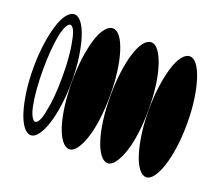

<svg xmlns="http://www.w3.org/2000/svg" viewBox="-111 -819 1149 993"><g transform="rotate(20 463.0 -322.5)"><path d="M777 -655Q755 -655 735.5 -630Q716 -605 702 -559.5Q688 -514 679.5 -453.5Q671 -393 671 -323Q671 -252 679.5 -191.5Q688 -131 702 -86.5Q716 -42 735.5 -16Q755 10 777 10Q798 10 817 -16Q836 -42 850.5 -86.5Q865 -131 873.5 -191.5Q882 -252 882 -323Q882 -393 873.5 -453.5Q865 -514 850.5 -559.5Q836 -605 817 -630Q798 -655 777 -655ZM565 -655Q543 -655 523.5 -630Q504 -605 490 -559.5Q476 -514 468 -453.5Q460 -393 460 -323Q460 -252 468 -191.5Q476 -131 490 -86.5Q504 -42 523.5 -16Q543 10 565 10Q586 10 605 -16Q624 -42 639 -86.5Q654 -131 662 -191.5Q670 -252 670 -323Q670 -393 662 -453.5Q654 -514 639 -559.5Q624 -605 605 -630Q586 -655 565 -655ZM353 -655Q332 -655 312 -630Q292 -605 278 -559.5Q264 -514 256 -453.5Q248 -393 248 -323Q248 -252 256 -191.5Q264 -131 278 -86.5Q292 -42 312 -16Q332 10 353 10Q375 10 394 -16Q413 -42 427.5 -86.5Q442 -131 450 -191.5Q458 -252 458 -323Q458 -393 450 -453.5Q442 -514 427.5 -559.5Q413 -605 394 -630Q375 -655 353 -655ZM142 -655Q120 -655 100.5 -630Q81 -605 67 -559.5Q53 -514 44.5 -453.5Q36 -393 36 -323Q36 -252 44.5 -191.5Q53 -131 67 -86.5Q81 -42 100.5 -16Q120 10 142 10Q163 10 182 -16Q201 -42 215.5 -86.5Q230 -131 238.5 -191.5Q247 -252 247 -323Q247 -393 238.5 -453.5Q230 -514 215.5 -559.5Q201 -605 182 -630Q163 -655 142 -655ZM139 -597Q151 -597 161 -577Q171 -556 177 -520Q185 -484 189 -435Q193 -386 193 -330Q193 -272 189 -224Q185 -176 177 -140Q171 -103 161 -83Q151 -63 139 -63Q130 -63 119 -83Q108 -103 101 -140Q94 -176 90 -224Q86 -272 86 -330Q86 -386 90 -435Q94 -484 101 -520Q108 -556 119 -577Q130 -597 139 -597Z"/></g></svg>

Font: binaryhoriontal115
Style: Book
Weight: 400
Designer: Jelle Bosma - Monotype Design Team
Foundry: Monotype Imaging Inc.
Version: Version 2.003